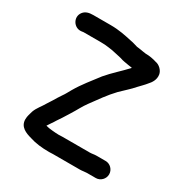

<svg xmlns="http://www.w3.org/2000/svg" viewBox="-196 -887 1157 1198"><g transform="rotate(30 383.0 -288.0)"><path d="M591 146H655C688.3 146 716 118 716 84.5C716 51 688.3 23 655 23H588C572.6 23 558.9 27 543 27H349C339.7 27 329.3 27.3 318 28C309.3 28 302 27.7 296 27L272 25C253.4 23.4 239.9 21.3 225 17C236.7 -2.6 251.5 -20.8 263 -41L273 -56C288.7 -77.6 304 -105.4 319 -128C340.4 -161.3 357.7 -198.3 383 -232C423.9 -287.4 457.4 -337 505 -387C538.3 -420.3 565.8 -442 595 -476C609.5 -491.8 630.4 -511.6 643 -528C662.1 -548.4 679.9 -576 675 -610C671.2 -638 643.2 -664.9 616 -669C594 -676.3 564.6 -682 535 -682C533.7 -682 532 -682.3 530 -683L515 -685C503.6 -686.6 495.8 -688.8 484 -690L468 -692C453.5 -695.6 433.3 -703.3 419 -705C369 -716.1 320.7 -727 258 -727H134C102.3 -727 78.8 -720.7 63 -700.5C29.2 -657.2 66.8 -595.7 119 -602C123.6 -602.6 129.7 -604 134 -604H258C279 -604 298.5 -602.9 316 -600L344 -596C351.3 -594.7 359 -593 367 -591C386.5 -585.6 398 -585.4 416 -580C439 -571.5 456.4 -570.7 480 -566L494 -564L506 -562C505.3 -560.7 504.7 -559.7 504 -559C463.2 -514.5 412.7 -471.4 372 -423C330 -367 285.9 -315.3 250 -253C235.1 -227.7 230.6 -216.1 216 -196C204.8 -179.8 191.4 -158.1 182 -142C173.3 -126.4 166.1 -119 157 -103C140.4 -73.1 116 -47.6 104 -14C99.2 5.1 91 23.9 91 48C91 102.3 138.4 120.6 181 132C221.5 145.5 268.5 151 322 151C332 150.3 341 150 349 150H543C559.7 150 576.4 146 591 146Z"/></g></svg>

Font: Smoothie
Style: Regular
Weight: 400
Foundry: Cannot Into Space Fonts
Version: Version 0.8